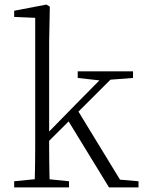

<svg xmlns="http://www.w3.org/2000/svg" viewBox="-20 -820 630 840"><path d="M42 0V-27L153 -38H173L282 -27V0ZM131 0Q132 -21 132.5 -49Q133 -77 133.5 -108Q134 -139 134 -169.5Q134 -200 134 -226V-742L42 -746V-773L183 -800L198 -791L195 -637V-227Q195 -201 195 -170Q195 -139 195.5 -108Q196 -77 196.5 -49Q197 -21 198 0ZM166 -175V-218H169L311 -363L454 -508H500ZM457 0 274 -299 317 -342 505 -34 586 -27V0ZM320 -479V-508H562V-479L445 -470L427 -467Z"/></svg>

Font: Noto Serif KR ExtraLight
Style: Regular
Weight: 200
Designer: Ryoko NISHIZUKA 西塚涼子 (kana & ideographs); Frank Grießhammer (Latin, Greek & Cyrillic); Wenlong ZHANG 张文龙 (bopomofo); San
Foundry: Adobe
Version: Version 2.002-H1;hotconv 1.1.0;makeotfexe 2.6.0